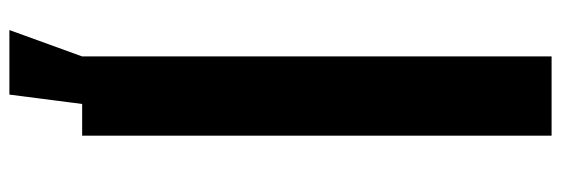

<svg xmlns="http://www.w3.org/2000/svg" viewBox="-413 -782 1195 409"><g transform="rotate(-90 184.5 -577.5)"><path d="M100 0H268.8V-1000L325 -1155H187.5L167.5 -1000H100Z"/></g></svg>

Font: Basalte Marquee
Style: Regular
Weight: 400
Designer: Ange Degheest & Benjamin Gomez & Eugénie Bidaut
Foundry: Velvetyne Type Foundry
Version: Version 1.000;FEAKit 1.0